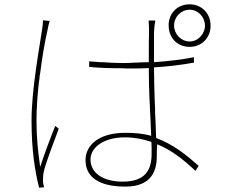

<svg xmlns="http://www.w3.org/2000/svg" viewBox="-20 -839 1040 889"><path d="M955 -720C955 -777 914 -819 858 -819C804 -819 766 -782 761 -731V-722V-720C761 -664 801 -622 858 -622C914 -622 955 -664 955 -720ZM786 -720C786 -761 818 -794 858 -794C897 -794 929 -761 929 -720C929 -682 897 -647 858 -647C818 -647 786 -682 786 -720ZM184 28C182 21 181 13 179 4C179 -9 179 -27 182 -41C191 -84 231 -186 252 -243L236 -256C216 -208 184 -122 166 -66C155 -145 149 -203 149 -281C149 -333 153 -395 160 -458L162 -469C163 -476 163 -483 164 -490L166 -500C175 -572 187 -643 200 -700C203 -718 206 -728 210 -742L179 -745C179 -733 178 -722 175 -703C162 -615 126 -423 126 -280C126 -145 142 -44 161 30L184 28ZM706 -115V-124C706 -139 706 -155 708 -171C776 -143 828 -101 885 -48L900 -71C842 -122 782 -171 703 -200C702 -238 700 -279 698 -320V-330C698 -334 698 -337 698 -341L697 -356C695 -417 693 -476 693 -527C758 -531 817 -538 878 -549V-574C821 -563 762 -556 693 -551V-592C693 -594 693 -596 693 -597V-608C693 -640 693 -671 693 -692C694 -710 696 -723 699 -744H668C670 -728 670 -710 670 -691C669 -661 669 -620 669 -574V-551C654 -551 639 -550 624 -550L615 -549H605C586 -548 568 -547 550 -547C515 -547 486 -549 457 -551H447C430 -552 412 -554 393 -555V-529C451 -524 491 -523 547 -523C554 -523 560 -522 567 -522H576C578 -522 580 -522 581 -522H591C617 -522 642 -522 669 -524C669 -483 670 -432 672 -381L673 -370V-360C673 -358 673 -356 674 -354V-344C676 -296 679 -249 680 -210C642 -221 603 -224 560 -224C434 -224 376 -164 376 -98C376 -23 432 25 561 25C687 25 706 -56 706 -115ZM399 -100C399 -159 464 -203 557 -203C602 -203 643 -195 681 -182C682 -165 682 -149 682 -136V-128C682 -54 655 2 548 2C464 2 408 -32 400 -87L399 -99V-100ZM399 -98V-91V-96ZM761 -721V-722V-724V-721Z"/></svg>

Font: Glow Sans SC Normal Thin
Style: Regular
Weight: 100
Designer: Ryoko NISHIZUKA (kana, bopomofo & ideographs); Paul D. Hunt (Latin, Greek & Cyrillic); Sandoll Communications, Soo-young
Version: Version 0.93